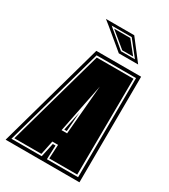

<svg xmlns="http://www.w3.org/2000/svg" viewBox="-220 -838 819 928"><g transform="rotate(30 189.5 -374.0)"><path d="M-36 0 129 -591H379L376 0ZM-14 -18H155L172 -96H187L184 -18H358L361 -573H141ZM-3 -27 147 -564H352L348 -27H192L196 -105H164L148 -27ZM175 -175H206L230 -450ZM185 -184 207 -291Q206 -276 204.5 -256Q203 -236 203 -233L199 -184ZM337 -635H229L122 -724L92 -748H250ZM311 -649 244 -734H132L233 -649ZM297 -656H236L150 -727H240Z"/></g></svg>

Font: Alumni Sans Collegiate One SC
Style: Italic
Weight: 400
Italic angle: -8°
Designer: Robert E. Leuschke
Foundry: Robert E. Leuschke
Version: Version 1.100